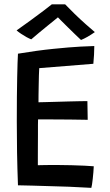

<svg xmlns="http://www.w3.org/2000/svg" viewBox="-20 -878 518 903"><path d="M409.5 5.5Q355.5 2.5 304.2 0.2Q253 -2 198.5 -3Q166.5 -4 131.5 -5Q96.5 -6 64.5 -6.5Q61.5 -85 60.2 -161.5Q59 -238 59 -307Q59 -431.5 60.8 -513.2Q62.5 -595 64.5 -625.5Q154 -640.5 230.5 -648.2Q307 -656 358.5 -658.8Q410 -661.5 423.5 -661.5Q423.5 -639 422.2 -619.8Q421 -600.5 419 -578L164.5 -557.5Q163.5 -546 163 -524Q162.5 -502 162 -477Q161.5 -452 161.2 -430Q161 -408 161 -397Q172.5 -397 195 -397.8Q217.5 -398.5 245.5 -399.2Q273.5 -400 301.8 -400.8Q330 -401.5 353.8 -402Q377.5 -402.5 391 -402.5L392.5 -314.5Q385 -314.5 362.5 -315Q340 -315.5 309.8 -315.8Q279.5 -316 248.5 -316.2Q217.5 -316.5 193.2 -316.5Q169 -316.5 159 -316.5Q158.5 -310 158.5 -290.8Q158.5 -271.5 158.5 -245.5Q158.5 -219.5 158.2 -192Q158 -164.5 158 -140.2Q158 -116 158 -101Q169 -101.5 197 -101.8Q225 -102 249.5 -102Q282.5 -102 315.5 -101Q348.5 -100 376.5 -98.8Q404.5 -97.5 421 -96Q420.5 -83.5 419.2 -67.8Q418 -52 416.2 -37Q414.5 -22 412.8 -10.5Q411 1 409.5 5.5ZM286.5 -857.5Q305.5 -837.5 331.2 -812.5Q357 -787.5 382.5 -764.8Q408 -742 426 -727Q409 -715 392 -705.2Q375 -695.5 361 -690Q349.5 -700.5 332.8 -716.8Q316 -733 298.8 -750Q281.5 -767 267.8 -780.8Q254 -794.5 247.5 -801.5H258.5Q254 -797.5 239 -785.5Q224 -773.5 203.8 -757Q183.5 -740.5 163 -723.5Q142.5 -706.5 127 -693Q118.5 -696 105.2 -703.2Q92 -710.5 79 -719.2Q66 -728 58 -735Q87.5 -755.5 122.2 -781Q157 -806.5 185.5 -828Q214 -849.5 223.5 -857.5Q230 -857.5 242 -857.5Q254 -857.5 266.5 -857.5Q279 -857.5 286.5 -857.5Z"/></svg>

Font: Grandstander Thin
Style: Regular
Weight: 400
Version: Version 1.200